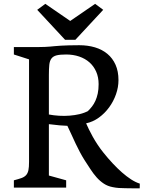

<svg xmlns="http://www.w3.org/2000/svg" viewBox="-20 -997 763 1020"><path d="M53.7 -39.1Q78.1 -45.4 93.8 -51Q109.4 -56.6 118.4 -66.4Q127.4 -76.2 130.9 -92.5Q134.3 -108.9 134.3 -136.7V-681.6L53.7 -707.5V-747.1H188.5Q205.1 -747.1 218.8 -747.8Q232.4 -748.5 245.6 -749.5Q258.8 -750.5 272.7 -752Q286.6 -753.4 304.7 -754.4Q322.8 -755.4 345.9 -756.1Q369.1 -756.8 400.9 -756.8Q446.3 -756.8 484.6 -745.4Q522.9 -733.9 550.5 -710.9Q578.1 -688 593.8 -653.1Q609.4 -618.2 609.4 -571.3Q609.4 -533.7 596.2 -496.1Q583 -458.5 559.8 -426.8Q536.6 -395 505.4 -372.3Q474.1 -349.6 437.5 -341.8Q443.4 -328.1 452.4 -309.6Q461.4 -291 473.1 -270Q484.9 -249 499.3 -227.3Q513.7 -205.6 530.3 -185.1Q553.7 -155.8 578.6 -129.2Q603.5 -102.5 627.9 -81.1Q652.3 -59.6 676.5 -43.9Q700.7 -28.3 722.7 -21.5L722.2 3.4Q705.1 3.4 684.1 3.4Q663.1 3.4 646 2.9Q628.9 2.9 611.8 1.7Q594.7 0.5 578.6 -2.9Q552.2 -7.8 531.5 -21.5Q510.7 -35.2 493.4 -54.7Q476.1 -74.2 460.7 -97.9Q445.3 -121.6 428.7 -147Q415.5 -168 404.1 -189.7Q392.6 -211.4 381.8 -234.1Q371.1 -256.8 360.4 -280.5Q349.6 -304.2 337.9 -328.6Q320.3 -329.1 296.9 -331.1Q273.4 -333 239.7 -337.4V-64.5L331.5 -39.1V-0.5H53.7ZM239.7 -388.7Q265.6 -383.8 293.9 -382.1Q322.3 -380.4 349.9 -382.6Q377.4 -384.8 402.6 -390.6Q427.7 -396.5 447.3 -407.2Q458.5 -418 468.8 -431.2Q479 -444.3 486.8 -461.4Q494.6 -478.5 499.3 -500.2Q503.9 -522 503.9 -549.8Q503.9 -586.9 491 -616.2Q478 -645.5 455.1 -665.8Q432.1 -686 400.4 -696.8Q368.7 -707.5 331.1 -707.5Q298.8 -707.5 280.5 -702.9Q262.2 -698.2 253.2 -686Q244.1 -673.8 241.9 -652.6Q239.7 -631.3 239.7 -598.6ZM177.7 -944.8 220.7 -976.6 353 -885.7 485.4 -976.6 528.3 -944.8 380.4 -785.6H325.7Z"/></svg>

Font: Donegal One
Style: Regular
Weight: 400
Designer: Gary Lonergan
Foundry: Sorkin Type Co.
Version: Version 1.004